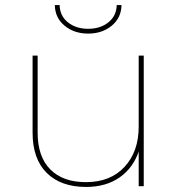

<svg xmlns="http://www.w3.org/2000/svg" viewBox="-20 -737 704 760"><path d="M109 -212V-517H129V-212Q129 -117 179 -66.5Q229 -16 320 -16Q417 -16 473 -76.5Q529 -137 529 -236V-517H549V0H529V-146L531 -143Q509 -74 454.5 -35.5Q400 3 321 3Q221 3 165 -52.5Q109 -108 109 -212ZM197 -717H216Q217 -674 249 -648.5Q281 -623 329 -623Q377 -623 409 -648.5Q441 -674 442 -717H461Q460 -666 422 -635Q384 -604 329 -604Q274 -604 236 -635Q198 -666 197 -717Z"/></svg>

Font: iiserrat Thin
Style: Regular
Weight: 100
Designer: Akira Ohta
Foundry: Akira Ohta
Version: Version 1.200;Glyphs 3.3.1 (3343)